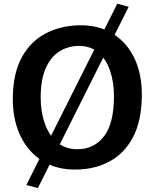

<svg xmlns="http://www.w3.org/2000/svg" viewBox="-20 -884 814 1010"><path d="M179.5 105 118.5 89.5 597 -864.5 657 -848.5ZM384 8Q278 10 201.8 -38.2Q125.5 -86.5 85.2 -174Q45 -261.5 47.5 -376Q50 -503.5 96.5 -586Q143 -668.5 221.8 -709Q300.5 -749.5 398.5 -751Q500.5 -752.5 574.8 -706Q649 -659.5 688.8 -574Q728.5 -488.5 726 -372.5Q723.5 -244.5 679 -161Q634.5 -77.5 558.2 -35.8Q482 6 384 8ZM387 -99Q475.5 -99 527.5 -167.5Q579.5 -236 579.5 -377.5Q579.5 -451.5 559.2 -511.5Q539 -571.5 498 -607Q457 -642.5 395 -642.5Q340.5 -642.5 294.8 -615Q249 -587.5 221.5 -527.2Q194 -467 194 -370Q194 -296 215.5 -234.5Q237 -173 280 -136Q323 -99 387 -99Z"/></svg>

Font: Merriweather Sans SemiBold
Style: Regular
Weight: 600
Designer: Eben Sorkin
Foundry: Eben Sorkin
Version: Version 2.001